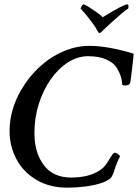

<svg xmlns="http://www.w3.org/2000/svg" viewBox="-20 -864 640 890"><path d="M292 5.9Q210.9 5.9 150.4 -29.3Q89.8 -64.5 57.1 -124.5Q24.4 -184.6 24.4 -256.8Q24.4 -353.5 77.1 -445.3Q112.3 -506.8 162.6 -553.2Q212.9 -599.6 272.9 -625.5Q333 -651.4 394.5 -651.4Q479.5 -651.4 599.6 -615.2Q599.6 -612.3 597.7 -593.3Q595.7 -574.2 592.8 -549.8Q589.8 -525.4 587.4 -505.9Q585 -486.3 584 -482.4Q581.1 -467.8 559.6 -467.8Q551.8 -467.8 546.9 -470.7Q545.9 -488.3 541 -506.3Q536.1 -524.4 521.5 -548.8Q506.8 -573.2 472.7 -588.4Q438.5 -603.5 388.7 -603.5Q339.8 -603.5 295.4 -575.2Q251 -546.9 215.8 -497.1Q180.7 -447.3 160.2 -383.3Q139.6 -319.3 139.6 -247.1Q139.6 -156.2 183.1 -98.6Q226.6 -41 309.6 -41Q391.6 -41 442.4 -74.2Q461.9 -86.9 474.6 -106.4Q487.3 -126 496.6 -141.1Q505.9 -156.2 512.7 -156.2Q516.6 -156.2 525.9 -150.4Q535.2 -144.5 536.1 -138.7Q520.5 -108.4 511.2 -78.1Q502 -47.9 493.2 -39.1Q479.5 -25.4 448.2 -15.1Q417 -4.9 376 0.5Q335 5.9 292 5.9ZM441.4 -710.9Q437.5 -710.9 432.6 -719.7Q423.8 -737.3 404.3 -763.2Q384.8 -789.1 371.1 -804.7Q353.5 -824.2 353.5 -824.2Q361.3 -843.8 366.2 -843.8Q372.1 -843.8 388.7 -833.5Q405.3 -823.2 424.8 -809.6Q444.3 -795.9 456.1 -784.2Q553.7 -843.8 569.3 -843.8Q579.1 -843.8 574.2 -824.2Q561.5 -816.4 543.5 -801.3Q525.4 -786.1 501 -763.7Q471.7 -737.3 454.1 -719.7Q445.3 -710.9 441.4 -710.9Z"/></svg>

Font: Crimson Text SemiBold
Style: Italic
Weight: 600
Italic angle: -11°
Designer: Sebastian Kosch
Foundry: Sebastian Kosch
Version: Version 1.100; ttfautohint (v1.8.4)